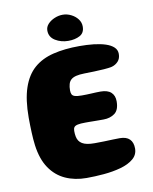

<svg xmlns="http://www.w3.org/2000/svg" viewBox="-90 -863 760 955"><g transform="rotate(-10 290.0 -386.0)"><path d="M269.5 25Q210.5 25 163 3.5Q115.5 -18 84.8 -63.2Q54 -108.5 44.5 -180Q42.5 -195.5 41.2 -211.8Q40 -228 39.2 -245.8Q38.5 -263.5 38 -281.8Q37.5 -300 37.5 -320Q37.5 -411 57.8 -470.8Q78 -530.5 117.2 -564.8Q156.5 -599 214.5 -613.2Q272.5 -627.5 347.5 -627.5Q385.5 -627.5 419.5 -623.8Q453.5 -620 479.2 -611.5Q505 -603 519.5 -589.2Q534 -575.5 534 -555.5Q534 -532 521 -517.8Q508 -503.5 488.5 -498Q472.5 -494.5 448.2 -492.8Q424 -491 397.5 -490.2Q371 -489.5 348 -489Q323 -488.5 306.8 -484.5Q290.5 -480.5 281 -472.2Q271.5 -464 267.5 -450.5Q263.5 -437 263.5 -418.5Q263.5 -406.5 267.2 -398.5Q271 -390.5 282.5 -387Q294 -383.5 317 -383.5Q328.5 -383.5 340.5 -383.8Q352.5 -384 364.8 -384.8Q377 -385.5 388.8 -386Q400.5 -386.5 411 -386.5Q447.5 -386.5 465 -370.2Q482.5 -354 482.5 -325Q482.5 -281 459.2 -264Q436 -247 403 -247H378Q365.5 -247 353.5 -247.2Q341.5 -247.5 330.5 -247.5H311Q285.5 -247.5 272 -244.5Q258.5 -241.5 253.8 -234.8Q249 -228 249 -216Q249 -200.5 251.5 -187.8Q254 -175 260 -166Q266 -157 276.2 -150.8Q286.5 -144.5 301.8 -141.5Q317 -138.5 339 -138.5Q362 -138.5 386 -139.2Q410 -140 431 -140.8Q452 -141.5 465.5 -141.5Q499 -141.5 515.5 -125Q532 -108.5 532 -78Q532 -46 507.2 -25.5Q482.5 -5 442.8 6Q403 17 357 21Q311 25 269.5 25ZM298.5 -662.5Q262 -662.5 233 -680.2Q204 -698 204 -731Q204 -749.5 217.5 -764Q231 -778.5 251.5 -787Q272 -795.5 292.5 -795.5Q314.5 -795.5 335 -785.2Q355.5 -775 368.2 -758.2Q381 -741.5 381 -720.5Q381 -688.5 357 -675.5Q333 -662.5 298.5 -662.5Z"/></g></svg>

Font: Gluten Thin
Style: Bold
Weight: 700
Version: Version 1.300